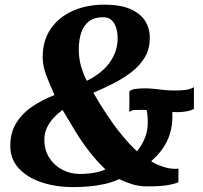

<svg xmlns="http://www.w3.org/2000/svg" viewBox="-20 -772 851 803"><path d="M287.5 10.5Q212 10.5 152.2 -10Q92.5 -30.5 57.8 -68.8Q23 -107 23 -161.5Q23 -218 48.5 -258.5Q74 -299 116.2 -327.2Q158.5 -355.5 208 -374.5Q190 -414 174.2 -455Q158.5 -496 158.5 -532.5Q158.5 -602.5 192.2 -651.5Q226 -700.5 284.2 -726.5Q342.5 -752.5 416 -752.5Q483 -752.5 525 -734.2Q567 -716 586.8 -684.8Q606.5 -653.5 606.5 -614Q606.5 -567.5 585.8 -532.5Q565 -497.5 530.2 -470.8Q495.5 -444 454 -423Q412.5 -402 370.5 -384Q399 -334 429 -289.2Q459 -244.5 490 -206.8Q521 -169 553 -139Q565 -154 575.2 -172.2Q585.5 -190.5 591.8 -212.5Q598 -234.5 598 -259Q598 -277 596.8 -289.8Q595.5 -302.5 593.5 -311.5Q589.5 -312 585.2 -312.2Q581 -312.5 576 -312.5Q556 -312.5 543.5 -312Q531 -311.5 521 -303.5V-390Q527.5 -396.5 543.5 -399.5Q559.5 -402.5 587 -402.5Q606.5 -402.5 626 -400.2Q645.5 -398 666.2 -395.8Q687 -393.5 710.5 -393.5Q735.5 -393.5 755.2 -395.8Q775 -398 791 -407.5V-316.5Q777 -309 758.5 -306Q740 -303 724.5 -303Q720 -303 712.5 -303.2Q705 -303.5 700.5 -303.5Q701 -299.5 701 -295Q701 -290.5 701 -285Q701 -247 690.8 -213.2Q680.5 -179.5 660.5 -150.8Q640.5 -122 612 -98Q628.5 -86 661.5 -74.8Q694.5 -63.5 726.5 -66.5L726 -9.5Q710.5 -3.5 692.5 0.2Q674.5 4 651.2 5.8Q628 7.5 597.5 7.5Q561 7.5 531.8 -1.8Q502.5 -11 478.5 -23Q451 -10 419.2 -2.8Q387.5 4.5 354 7.5Q320.5 10.5 287.5 10.5ZM314.5 -44.5Q332.5 -44.5 352.2 -46.5Q372 -48.5 390 -52.8Q408 -57 421 -63.5Q382.5 -100.5 352.2 -139.8Q322 -179 295.8 -222Q269.5 -265 241.5 -312.5Q221.5 -297.5 204 -278.8Q186.5 -260 176 -237.2Q165.5 -214.5 165.5 -187Q165.5 -145 185.8 -112.8Q206 -80.5 240 -62.5Q274 -44.5 314.5 -44.5ZM343 -434Q369 -446.5 392.2 -463.8Q415.5 -481 433.2 -503.2Q451 -525.5 461.5 -552.8Q472 -580 472 -612Q472 -635.5 466 -655.2Q460 -675 446.8 -687.5Q433.5 -700 411 -700Q374.5 -700 352 -682.5Q329.5 -665 319.5 -634.8Q309.5 -604.5 309.5 -565.5Q309.5 -526.5 319.5 -493Q329.5 -459.5 343 -434Z"/></svg>

Font: Merriweather 36pt ExtraBold
Style: Italic
Weight: 800
Italic angle: -7.8°
Version: Version 2.101